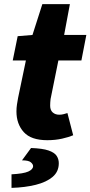

<svg xmlns="http://www.w3.org/2000/svg" viewBox="-20 -670 440 934"><path d="M210 12Q131 12 95.5 -27.5Q60 -67 60 -128Q60 -145 62.5 -161.5Q65 -178 68 -194L106 -376H42L66 -494L138 -500L186 -650H320L292 -500H400L376 -376H264L226 -188Q225 -179 224.5 -171.5Q224 -164 224 -156Q224 -134 236.5 -123Q249 -112 268 -112Q279 -112 289 -114.5Q299 -117 308 -120L336 -12Q315 -3 282 4.5Q249 12 210 12ZM36 244V178Q94 175 117.5 164.5Q141 154 141 138Q141 129 130 119.5Q119 110 87 110L131 50Q187 52 216 62Q245 72 255.5 88Q266 104 266 124Q266 165 236 190.5Q206 216 154 229Q102 242 36 244Z"/></svg>

Font: Source Sans 3 ExtraLight Black
Style: Italic
Weight: 900
Italic angle: -11°
Version: Version 3.052;hotconv 1.1.0;makeotfexe 2.6.0